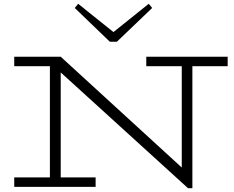

<svg xmlns="http://www.w3.org/2000/svg" viewBox="-20 -985 1236 1012"><path d="M971 7 209 -686H300L938 -102V-669H994V7ZM55 0V-50H484V0ZM243 -15V-686H300V-15ZM55 -636V-686H300V-636ZM751 -636V-686H1180V-636ZM764 -965 782 -943 596 -765H559L374 -943L392 -965L578 -816Z"/></svg>

Font: BioRhyme SemiExpanded Light
Style: Regular
Weight: 300
Width: 6
Designer: Aoife Mooney
Foundry: Aoife Mooney Type
Version: Version 1.600;gftools[0.9.33]